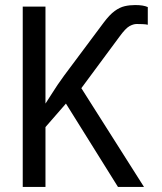

<svg xmlns="http://www.w3.org/2000/svg" viewBox="-20 -740 640 760"><path d="M70 0V-714H160V-330Q172 -348 183.5 -366.5Q195 -385 207.5 -403.5Q220 -422 234 -441L390 -650Q414 -682 434 -696.5Q454 -711 473.5 -715.5Q493 -720 515 -720Q532 -720 544 -718Q556 -716 565 -712V-642Q558 -644 544 -644.5Q530 -645 521 -645Q508 -645 492.5 -636.5Q477 -628 453 -595L302 -391L550 0H447L241 -330L160 -237V0Z"/></svg>

Font: Noto Sans Mono
Style: Regular
Weight: 400
Designer: Monotype Design Team
Foundry: Monotype Imaging Inc.
Version: Version 2.014